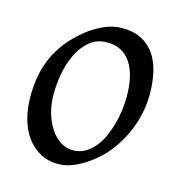

<svg xmlns="http://www.w3.org/2000/svg" viewBox="-79 -528 580 619"><g transform="rotate(15 211.0 -218.5)"><path d="M326.2 -246.1Q326.2 -320.8 298.8 -360.4Q271.5 -399.9 221.2 -399.9Q186 -399.9 162.1 -379.6Q138.2 -359.4 123.5 -328.6Q108.9 -297.9 102.5 -262Q96.2 -226.1 96.2 -194.8Q96.2 -162.1 104.2 -133.1Q112.3 -104 126.7 -82.3Q141.1 -60.5 160.4 -47.9Q179.7 -35.2 202.1 -35.2Q224.6 -35.2 242.4 -45.2Q260.3 -55.2 274.2 -72Q288.1 -88.9 297.9 -110.6Q307.6 -132.3 314 -155.8Q320.3 -179.2 323.2 -202.6Q326.2 -226.1 326.2 -246.1ZM396 -272.9Q396 -240.2 388.7 -206.8Q381.3 -173.3 367.2 -141.8Q353 -110.4 332.3 -81.8Q311.5 -53.2 284.2 -30.8Q271.5 -20.5 257.3 -11.2Q243.2 -2 228.5 5.1Q213.9 12.2 198.7 16.1Q183.6 20 168.9 20Q134.8 20 108.2 5.6Q81.5 -8.8 63.2 -33.9Q44.9 -59.1 35.4 -93.5Q25.9 -127.9 25.9 -168Q25.9 -203.1 31.7 -235.6Q37.6 -268.1 50.8 -298.3Q64 -328.6 85.9 -356.4Q107.9 -384.3 140.1 -410.2Q165 -429.7 194.8 -443.4Q224.6 -457 254.9 -457Q293 -457 319.8 -443.4Q346.7 -429.7 363.5 -405.3Q380.4 -380.9 388.2 -347.2Q396 -313.5 396 -272.9Z"/></g></svg>

Font: Gentium Plus CyrE
Style: Italic
Weight: 400
Italic angle: -8°
Designer: J. Victor Gaultney, Annie Olsen, Iska Routamaa, Becca Hirsbrunner
Foundry: SIL International
Version: Version 5.000